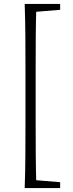

<svg xmlns="http://www.w3.org/2000/svg" viewBox="-20 -789 372 980"><path d="M106 171Q109 88 109.5 2Q110 -84 110 -170V-428Q110 -513 109.5 -598.5Q109 -684 106 -769H166Q163 -686 162.5 -600Q162 -514 162 -428V-170Q162 -85 162.5 0.5Q163 86 166 171ZM135 171V130H154L287 141V171ZM135 -728V-769H287V-739L154 -728Z"/></svg>

Font: Noto Serif JP
Style: Regular
Weight: 200
Designer: Ryoko NISHIZUKA 西塚涼子 (kana & ideographs); Frank Grießhammer (Latin, Greek & Cyrillic); Wenlong ZHANG 张文龙 (bopomofo); San
Foundry: Adobe
Version: Version 2.001;hotconv 1.1.0;makeotfexe 2.6.0